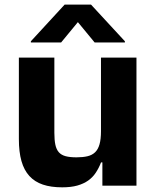

<svg xmlns="http://www.w3.org/2000/svg" viewBox="-20 -791 662 818"><path d="M60.4 -198.2V-545.5H211.6V-225.1Q211.6 -194.2 215.9 -174.2Q220.2 -154.1 230.8 -142.2Q241.5 -130.3 259.8 -125.5Q278.1 -120.7 306.1 -120.7Q333.1 -120.7 352.8 -125.4Q372.5 -130 385.3 -142.4Q398.1 -154.8 404.1 -176.5Q410.2 -198.2 410.2 -232.2V-545.5H561.4V0H416.2V-99.1H410.5Q401.3 -75.3 388.3 -55.6Q375.4 -35.9 356 -22Q336.6 -8.2 309.5 -0.5Q282.3 7.1 245 7.1Q197.1 7.1 162.5 -4.6Q127.8 -16.3 105.1 -41.2Q82.4 -66.1 71.4 -104.9Q60.4 -143.8 60.4 -198.2ZM255.3 -771.3H367.9L512.1 -615.1V-610.1H383.2L311.8 -696.7L240.4 -610.1H111.5V-615.1Z"/></svg>

Font: Cannonade
Style: Bold
Weight: 700
Designer: Rasmus Andersson
Foundry: rsms
Version: Version 3.012;git-f93a4a705